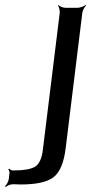

<svg xmlns="http://www.w3.org/2000/svg" viewBox="-102 -515 369 765"><path d="M208 -484H158C149 -484 135 -490 131 -495L129 -493C133 -488 137 -473 136 -464L69 80C65 116 54 139 38 149C21 159 -6 164 -45 164H-54C-58 163 -64 159 -65 157L-69 160C-67 162 -64 168 -64 172L-67 199C-69 209 -76 222 -82 227L-79 230C-75 225 -60 219 -50 219L-19 220C41 220 84 211 110 192C136 173 153 133 160 73L226 -464C227 -473 235 -488 241 -493L239 -495C233 -490 217 -484 208 -484Z"/></svg>

Font: Gamestation Storm Oblique 
Style: Italic
Weight: 400
Designer: Jonas Hecksher
Foundry: Jonas Hecksher, Playtypeª, e-types AS
Version: Version 1.003